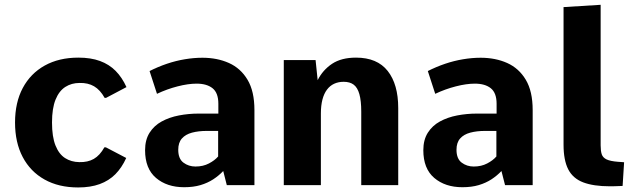

<svg xmlns="http://www.w3.org/2000/svg" viewBox="-20 -782 2686 811"><path d="M310.1 9.8Q228 9.8 168.2 -23.7Q108.4 -57.1 75.9 -118.7Q43.5 -180.2 43.5 -264.6Q43.5 -349.1 76.2 -410.4Q108.9 -471.7 168.9 -505.1Q229 -538.6 311 -538.6Q363.8 -538.6 402.3 -524.4Q440.9 -510.3 468.3 -482.7Q495.6 -455.1 514.2 -414.1L428.2 -368.7H421.9Q403.3 -402.3 377.4 -417.5Q351.6 -432.6 315.9 -431.6Q282.2 -431.6 255.9 -414.8Q229.5 -397.9 214.6 -361.1Q199.7 -324.2 199.7 -264.6Q199.7 -204.1 214.4 -167.5Q229 -130.9 254.9 -114.3Q280.8 -97.7 314.9 -97.2Q350.6 -96.2 376.2 -110.8Q401.9 -125.5 420.9 -159.7H427.2L513.2 -114.7Q494.6 -73.7 467.3 -46.1Q439.9 -18.6 401.1 -4.4Q362.3 9.8 310.1 9.8Z M757.8 8.8Q685.1 8.8 638.9 -30.5Q592.8 -69.8 592.8 -147.5Q592.8 -191.4 611.8 -221.4Q630.9 -251.5 663.1 -269Q695.3 -286.6 735.8 -294.4Q776.4 -302.2 818.8 -302.2H902.3V-343.8Q902.3 -389.6 877.9 -409.2Q853.5 -428.7 810.5 -428.7Q774.9 -428.7 730.2 -417.2Q685.5 -405.8 643.1 -385.7L611.8 -481.9Q647.5 -500 685.1 -512.7Q722.7 -525.4 760.7 -531.7Q798.8 -538.1 835 -538.1Q897.5 -538.1 947 -515.9Q996.6 -493.7 1025.6 -445.1Q1054.7 -396.5 1054.7 -316.9V0H938L922.9 -59.6Q904.3 -40 880.9 -24.7Q857.4 -9.3 827.1 -0.2Q796.9 8.8 757.8 8.8ZM805.7 -78.6Q837.9 -78.6 862.5 -91.6Q887.2 -104.5 901.4 -121.1V-229H853.5Q818.4 -229 791 -221.7Q763.7 -214.4 748.3 -197Q732.9 -179.7 732.9 -149.4Q732.9 -111.3 754.9 -95Q776.9 -78.6 805.7 -78.6Z M1178.7 0V-528.3H1313L1321.8 -443.4Q1343.3 -486.3 1382.6 -512.5Q1421.9 -538.6 1483.9 -538.6Q1573.2 -538.6 1617.7 -482.2Q1662.1 -425.8 1662.1 -325.7V0H1505.9V-310.1Q1505.9 -356.4 1498 -384.3Q1490.2 -412.1 1474.1 -424.3Q1458 -436.5 1431.6 -436.5Q1409.2 -436.5 1391.4 -428.2Q1373.5 -419.9 1361.1 -403.3Q1348.6 -386.7 1342 -361.6Q1335.4 -336.4 1335.4 -302.7V0Z M1933.1 8.8Q1860.4 8.8 1814.2 -30.5Q1768.1 -69.8 1768.1 -147.5Q1768.1 -191.4 1787.1 -221.4Q1806.2 -251.5 1838.4 -269Q1870.6 -286.6 1911.1 -294.4Q1951.7 -302.2 1994.1 -302.2H2077.6V-343.8Q2077.6 -389.6 2053.2 -409.2Q2028.8 -428.7 1985.8 -428.7Q1950.2 -428.7 1905.5 -417.2Q1860.8 -405.8 1818.4 -385.7L1787.1 -481.9Q1822.8 -500 1860.4 -512.7Q1897.9 -525.4 1936 -531.7Q1974.1 -538.1 2010.3 -538.1Q2072.8 -538.1 2122.3 -515.9Q2171.9 -493.7 2200.9 -445.1Q2230 -396.5 2230 -316.9V0H2113.3L2098.1 -59.6Q2079.6 -40 2056.2 -24.7Q2032.7 -9.3 2002.4 -0.2Q1972.2 8.8 1933.1 8.8ZM1981 -78.6Q2013.2 -78.6 2037.8 -91.6Q2062.5 -104.5 2076.7 -121.1V-229H2028.8Q1993.7 -229 1966.3 -221.7Q1939 -214.4 1923.6 -197Q1908.2 -179.7 1908.2 -149.4Q1908.2 -111.3 1930.2 -95Q1952.1 -78.6 1981 -78.6Z M2556.6 4.9Q2486.8 4.9 2443.4 -11.7Q2399.9 -28.3 2380.1 -66.9Q2360.4 -105.5 2360.4 -170.9V-752L2517.1 -761.7V-168Q2517.1 -144.5 2521.7 -130.4Q2526.4 -116.2 2542.2 -108.6Q2558.1 -101.1 2590.3 -98.6Q2596.7 -98.1 2603.3 -97.7Q2609.9 -97.2 2616.2 -96.7L2609.9 3.4Q2588.9 4.4 2577.4 4.6Q2565.9 4.9 2556.6 4.9Z"/></svg>

Font: Comme
Style: Bold
Weight: 700
Version: Version 1.000;gftools[0.9.27]